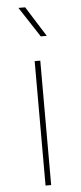

<svg xmlns="http://www.w3.org/2000/svg" viewBox="-62 -966 421 999"><g transform="rotate(-5 148.5 -466.5)"><path d="M163.6 0V-649.9H134.3V0ZM208.5 -775.4 109.4 -933.1H74.2L177.2 -775.4Z"/></g></svg>

Font: Estedad VF
Style: Regular
Weight: 100
Designer: Amin Abedi
Version: Version 7.3